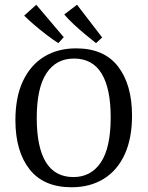

<svg xmlns="http://www.w3.org/2000/svg" viewBox="-20 -782 623 810"><path d="M282 8Q164 8 104.5 -68Q45 -144 45 -275Q45 -373 77 -440.5Q109 -508 166.5 -543Q224 -578 301 -578Q419 -578 478 -501.5Q537 -425 537 -294Q537 -198 506 -130.5Q475 -63 417.5 -27.5Q360 8 282 8ZM292 -535Q217 -535 176 -473Q135 -411 135 -284Q135 -161 173.5 -98Q212 -35 290 -35Q364 -35 405.5 -97Q447 -159 447 -287Q447 -409 408.5 -472Q370 -535 292 -535ZM411 -624 385 -600Q365 -616 339.5 -637Q314 -658 290.5 -680Q267 -702 251 -721L305 -762ZM249 -625 226 -600Q204 -614 176.5 -635Q149 -656 124 -677.5Q99 -699 82 -716L133 -762Z"/></svg>

Font: Yrsa
Style: Regular
Weight: 400
Designer: Anna Giedrys (Yrsa+Rasa design), David Brezina (Yrsa art-direction, Rasa art-direction, design)
Foundry: Rosetta Type Foundry
Version: Version 2.004